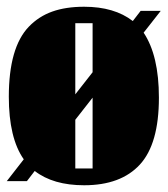

<svg xmlns="http://www.w3.org/2000/svg" viewBox="-20 -532 493 564"><path d="M0 0 49.8 -64Q5.9 -126.5 5.9 -248Q5.9 -319.8 20.5 -371.3Q35.2 -422.9 64.5 -453.4Q93.8 -483.9 133.5 -498Q173.3 -512.2 227.1 -512.2Q315.9 -512.2 370.1 -470.2L393.1 -500H452.1L401.9 -436Q446.8 -369.1 446.8 -245.1Q446.8 -109.4 390.9 -48.6Q335 12.2 227.1 12.2Q136.2 12.2 82 -29.8L59.1 0ZM201.2 -37.1H252V-245.1L201.2 -180.2ZM201.2 -463.9V-254.9L252 -319.8V-463.9Z"/></svg>

Font: Lletraferida
Style: Heavy
Weight: 900
Designer: Josep Patau Bellart
Foundry: Josep Patau Bellart
Version: Version 1.000